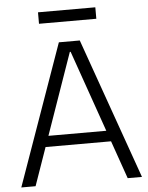

<svg xmlns="http://www.w3.org/2000/svg" viewBox="-58 -904 734 951"><g transform="rotate(-5 309.0 -428.5)"><path d="M257 -700H361L609 0H538L311 -648H307L80 0H9ZM132 -243H485V-189H132ZM452 -857V-800H167V-857Z"/></g></svg>

Font: Pathway Extreme 28pt Light
Style: Regular
Weight: 300
Designer: Eduardo Rodriguez Tunni
Foundry: Eduardo Rodriguez Tunni
Version: Version 1.001;gftools[0.9.26]